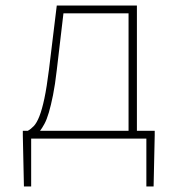

<svg xmlns="http://www.w3.org/2000/svg" viewBox="-20 -498 640 690"><path d="M184 -246Q178 -193 170.5 -156Q163 -119 155.5 -93.5Q148 -68 139.5 -52.5Q131 -37 124 -28H442V-450H208ZM66 172 62 -12V-28H80Q91 -34 101.5 -45Q112 -56 121.5 -80Q131 -104 139.5 -144Q148 -184 156 -248L184 -478H472V-28H536V-12L532 172H506V0H92V172Z"/></svg>

Font: Source Code Pro ExtraLight
Style: Regular
Weight: 200
Monospace: yes
Designer: Paul D. Hunt, Teo Tuominen
Foundry: Adobe Systems Incorporated
Version: Version 2.030;PS 1.000;hotconv 16.6.51;makeotf.lib2.5.65220